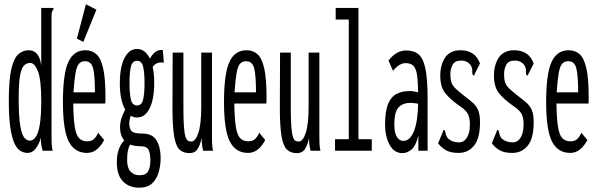

<svg xmlns="http://www.w3.org/2000/svg" viewBox="-20 -702 2790 894"><path d="M109 10Q91 10 75 0.5Q59 -9 47 -35Q35 -61 28 -109Q21 -157 21 -233Q21 -331 33 -381.5Q45 -432 66 -450Q87 -468 114 -468Q163 -468 172 -397V-665H229V-658Q223 -652 221.5 -645Q220 -638 220 -621V-71Q220 -53 220.5 -35.5Q221 -18 225 0H179Q175 -12 172.5 -27Q170 -42 170 -60Q162 -31 146.5 -10.5Q131 10 109 10ZM119 -47Q134 -47 146 -63.5Q158 -80 165 -120Q172 -160 172 -231Q172 -332 156.5 -370.5Q141 -409 121 -409Q103 -409 91 -396Q79 -383 73 -347.5Q67 -312 67 -244Q67 -158 74.5 -115.5Q82 -73 94 -60Q106 -47 119 -47Z M385 10Q327 10 300 -43.5Q273 -97 273 -227Q273 -358 298 -413Q323 -468 378 -468Q409 -468 429.5 -449Q450 -430 460.5 -383Q471 -336 471 -251Q471 -241 471 -234.5Q471 -228 470 -220H321Q322 -151 328 -112.5Q334 -74 348 -59Q362 -44 386 -44Q407 -44 418.5 -55.5Q430 -67 437 -84L465 -50Q451 -23 431 -6.5Q411 10 385 10ZM322 -272H422Q422 -351 413.5 -384Q405 -417 376 -417Q358 -417 347.5 -405Q337 -393 331.5 -361.5Q326 -330 322 -272ZM368 -507 338 -522 380 -682 429 -657Z M618 -155Q602 -155 589 -163Q582 -146 582 -127Q582 -103 593 -91.5Q604 -80 644 -80Q690 -80 709 -48Q728 -16 728 34Q728 69 718.5 101Q709 133 687.5 152.5Q666 172 629 172Q581 172 552.5 142.5Q524 113 524 54Q524 17 534 -9Q544 -35 559 -48Q539 -70 539 -110Q539 -132 546 -152.5Q553 -173 563 -192Q538 -235 538 -315Q538 -389 559.5 -431.5Q581 -474 618 -474Q656 -474 678 -429Q703 -474 738 -469L743 -410Q728 -413 715 -409Q702 -405 691 -391Q698 -358 698 -315Q698 -241 677 -198Q656 -155 618 -155ZM618 -211Q640 -211 646.5 -238.5Q653 -266 653 -315Q653 -364 646.5 -391.5Q640 -419 618 -419Q596 -419 589.5 -391.5Q583 -364 583 -315Q583 -266 589.5 -238.5Q596 -211 618 -211ZM572 46Q572 80 588 97Q604 114 629 114Q660 114 670 95.5Q680 77 680 45Q680 12 671.5 -4.5Q663 -21 636 -21Q606 -21 586 -29Q578 -15 575 1.5Q572 18 572 46Z M862 11Q834 11 816.5 -5Q799 -21 791 -67Q783 -113 783 -202L784 -457H834V-202Q834 -144 836.5 -111.5Q839 -79 844 -64.5Q849 -50 855.5 -46.5Q862 -43 871 -43Q890 -43 903.5 -83Q917 -123 917 -205V-457H967V-71Q967 -53 967.5 -35.5Q968 -18 972 0H926Q922 -17 920.5 -30Q919 -43 919 -60Q913 -29 900.5 -9Q888 11 862 11Z M1135 10Q1077 10 1050 -43.5Q1023 -97 1023 -227Q1023 -358 1048 -413Q1073 -468 1128 -468Q1159 -468 1179.5 -449Q1200 -430 1210.5 -383Q1221 -336 1221 -251Q1221 -241 1221 -234.5Q1221 -228 1220 -220H1071Q1072 -151 1078 -112.5Q1084 -74 1098 -59Q1112 -44 1136 -44Q1157 -44 1168.5 -55.5Q1180 -67 1187 -84L1215 -50Q1201 -23 1181 -6.5Q1161 10 1135 10ZM1072 -272H1172Q1172 -351 1163.5 -384Q1155 -417 1126 -417Q1108 -417 1097.5 -405Q1087 -393 1081.5 -361.5Q1076 -330 1072 -272Z M1362 11Q1334 11 1316.5 -5Q1299 -21 1291 -67Q1283 -113 1283 -202L1284 -457H1334V-202Q1334 -144 1336.5 -111.5Q1339 -79 1344 -64.5Q1349 -50 1355.5 -46.5Q1362 -43 1371 -43Q1390 -43 1403.5 -83Q1417 -123 1417 -205V-457H1467V-71Q1467 -53 1467.5 -35.5Q1468 -18 1472 0H1426Q1422 -17 1420.5 -30Q1419 -43 1419 -60Q1413 -29 1400.5 -9Q1388 11 1362 11Z M1540 0V-54H1604V-611H1543V-665H1649V-54H1711V0Z M1854 11Q1815 11 1794 -28Q1773 -67 1773 -122Q1773 -184 1787 -218Q1801 -252 1827 -265Q1853 -278 1888 -278Q1897 -278 1906.5 -276.5Q1916 -275 1927 -272Q1926 -325 1921.5 -354.5Q1917 -384 1904.5 -396Q1892 -408 1868 -408Q1839 -408 1810 -372L1789 -420Q1825 -467 1871 -467Q1908 -467 1929.5 -448.5Q1951 -430 1961 -381.5Q1971 -333 1971 -243V0H1928V-70Q1915 -20 1894.5 -4.5Q1874 11 1854 11ZM1816 -123Q1816 -83 1828 -64.5Q1840 -46 1858 -46Q1889 -46 1907 -90Q1925 -134 1927 -219Q1906 -223 1891 -223Q1855 -223 1835.5 -201.5Q1816 -180 1816 -123Z M2116 10Q2076 10 2054.5 -3.5Q2033 -17 2020 -35L2042 -88L2045 -97L2051 -95Q2054 -88 2055.5 -78.5Q2057 -69 2066 -57Q2078 -47 2091 -43Q2104 -39 2117 -39Q2140 -39 2154 -61Q2168 -83 2168 -123Q2168 -152 2159 -170.5Q2150 -189 2121 -208Q2079 -237 2054.5 -266.5Q2030 -296 2030 -350Q2030 -401 2053 -434.5Q2076 -468 2124 -468Q2193 -468 2215 -406L2191 -359L2187 -350L2181 -353Q2178 -361 2179 -372Q2180 -383 2172 -398Q2156 -420 2127 -420Q2098 -420 2087.5 -400.5Q2077 -381 2077 -357Q2077 -334 2081.5 -319.5Q2086 -305 2099 -292Q2112 -279 2136 -260Q2164 -239 2181 -224Q2198 -209 2206.5 -189Q2215 -169 2215 -133Q2215 -57 2187 -23.5Q2159 10 2116 10Z M2366 10Q2326 10 2304.5 -3.5Q2283 -17 2270 -35L2292 -88L2295 -97L2301 -95Q2304 -88 2305.5 -78.5Q2307 -69 2316 -57Q2328 -47 2341 -43Q2354 -39 2367 -39Q2390 -39 2404 -61Q2418 -83 2418 -123Q2418 -152 2409 -170.5Q2400 -189 2371 -208Q2329 -237 2304.5 -266.5Q2280 -296 2280 -350Q2280 -401 2303 -434.5Q2326 -468 2374 -468Q2443 -468 2465 -406L2441 -359L2437 -350L2431 -353Q2428 -361 2429 -372Q2430 -383 2422 -398Q2406 -420 2377 -420Q2348 -420 2337.5 -400.5Q2327 -381 2327 -357Q2327 -334 2331.5 -319.5Q2336 -305 2349 -292Q2362 -279 2386 -260Q2414 -239 2431 -224Q2448 -209 2456.5 -189Q2465 -169 2465 -133Q2465 -57 2437 -23.5Q2409 10 2366 10Z M2635 10Q2577 10 2550 -43.5Q2523 -97 2523 -227Q2523 -358 2548 -413Q2573 -468 2628 -468Q2659 -468 2679.5 -449Q2700 -430 2710.5 -383Q2721 -336 2721 -251Q2721 -241 2721 -234.5Q2721 -228 2720 -220H2571Q2572 -151 2578 -112.5Q2584 -74 2598 -59Q2612 -44 2636 -44Q2657 -44 2668.5 -55.5Q2680 -67 2687 -84L2715 -50Q2701 -23 2681 -6.5Q2661 10 2635 10ZM2572 -272H2672Q2672 -351 2663.5 -384Q2655 -417 2626 -417Q2608 -417 2597.5 -405Q2587 -393 2581.5 -361.5Q2576 -330 2572 -272Z"/></svg>

Font: Inconsolata UltraCondensed
Style: Regular
Weight: 400
Width: 1
Monospace: yes
Designer: Raph Levien, Cyreal, Brenton Simpson
Foundry: Raph Levien, Cyreal, Google
Version: Version 3.001; ttfautohint (v1.8.2.53-6de2)